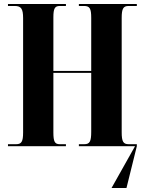

<svg xmlns="http://www.w3.org/2000/svg" viewBox="-20 -734 725 964"><path d="M667 0V-10H626C599 -10 591 -23 591 -70V-644C591 -691 599 -704 626 -704H667V-714H376V-704H402C431 -704 438 -691 438 -644V-378H248V-647C248 -691 255 -704 280 -704H311V-714H20V-704H54C86 -704 96 -690 96 -643V-69C96 -23 88 -10 61 -10H20V0H311V-10H280C255 -10 248 -23 248 -69V-368H438V-73C438 -24 431 -10 403 -10H376V0H658L540 210H615Z"/></svg>

Font: Noto Serif Display Condensed Extra
Style: Regular
Weight: 800
Width: 3
Designer: Monotype Design Team
Foundry: Monotype Imaging Inc.
Version: Version 1.900